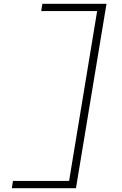

<svg xmlns="http://www.w3.org/2000/svg" viewBox="-20 -843 640 1006"><path d="M42 143 48 105H342L489 -785H196L202 -823H538L378 143Z"/></svg>

Font: Iosevka Etoile XLtObl
Style: Regular
Weight: 200
Italic angle: -9°
Designer: Belleve Invis
Foundry: Belleve Invis
Version: Version 15.5.2; ttfautohint (v1.8.4)